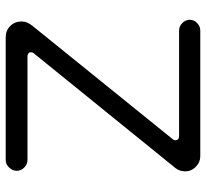

<svg xmlns="http://www.w3.org/2000/svg" viewBox="-44 -672 712 663"><g transform="rotate(-90 311.5 -341.0)"><path d="M537.1 -78.1H173.8Q165 -78.1 161.6 -81.5Q158.2 -85 158.2 -90.8Q158.2 -96.7 163.1 -101.6L553.7 -585Q568.4 -603.5 568.4 -621.1Q568.4 -645.5 552.7 -661.1Q537.1 -676.8 513.7 -676.8H89.8Q75.2 -676.8 64 -665Q52.7 -653.3 52.7 -638.7Q52.7 -624 64 -612.8Q75.2 -601.6 89.8 -601.6H446.3Q458 -601.6 461.9 -593.8Q461.9 -591.8 461.9 -588.9Q461.9 -583 457 -578.1L61.5 -89.8Q50.8 -76.2 50.8 -56.2Q50.8 -36.1 66.4 -20.5Q82 -4.9 102.5 -4.9H537.1Q552.7 -4.9 563.5 -16.6Q574.2 -26.4 574.2 -41Q574.2 -55.7 563 -66.9Q551.8 -78.1 537.1 -78.1Z"/></g></svg>

Font: FakePearl
Style: Light
Weight: 350
Version: Version 1.2